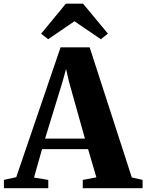

<svg xmlns="http://www.w3.org/2000/svg" viewBox="-58 -996 774 1016"><path d="M28 -58.5 262.5 -745.5H416.5L639.5 -57L696.5 -44V0H380V-44L452 -57.5L408 -207H164.5L122 -56.5L197.5 -44V0H-37L-37.5 -44ZM391.5 -262.5 306.5 -565.5 291.5 -631.5 273.5 -565.5 180.5 -262.5ZM197 -788.5 159.5 -817.5 290.5 -976.5H381.5L513 -818L475.5 -788.5L336 -883.5Z"/></svg>

Font: Merriweather 72pt ExtraBold
Style: Regular
Weight: 800
Version: Version 2.100